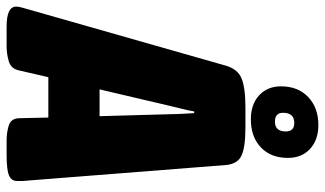

<svg xmlns="http://www.w3.org/2000/svg" viewBox="-252 -740 959 566"><g transform="rotate(90 227.0 -457.5)"><path d="M23 2Q-36 2 -36 -26Q-36 -34 -33.5 -42Q-31 -50 -29 -58L138 -644Q148 -679 175.5 -690.5Q203 -702 261 -702H320Q378 -702 403 -690.5Q428 -679 431 -644L477 -58Q478 -50 478 -42.5Q478 -35 478 -29Q478 -12 461.5 -5Q445 2 401 2H359Q334 2 314 -4.5Q294 -11 293 -34L291 -121H172L152 -34Q147 -11 125.5 -4.5Q104 2 80 2ZM258 -485 208 -272H287L281 -485Q281 -499 280 -516Q279 -533 278 -551H273Q270 -533 265.5 -516Q261 -499 258 -485ZM296 -718Q252 -718 225.5 -742.5Q199 -767 199 -807Q199 -857 230.5 -887Q262 -917 313 -917Q357 -917 383.5 -892.5Q410 -868 410 -827Q410 -777 379 -747.5Q348 -718 296 -718ZM303 -789Q332 -789 332 -821Q332 -846 307 -846Q277 -846 277 -813Q277 -789 303 -789Z"/></g></svg>

Font: Asap Condensed Condensed Black
Style: Italic
Weight: 900
Width: 3
Italic angle: -6°
Designer: Pablo Cosgaya
Foundry: Omnibus-Type
Version: Version 3.001; ttfautohint (v1.8.4.7-5d5b)